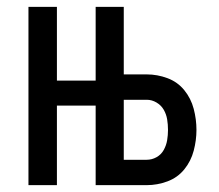

<svg xmlns="http://www.w3.org/2000/svg" viewBox="-20 -540 640 560"><path d="M63 0V-520H146V-305H259V-520H341V-323H408Q439 -323 468.5 -312Q498 -301 517.5 -277Q537 -253 545 -222.5Q553 -192 553 -161Q553 -131 545 -100.5Q537 -70 517.5 -46Q498 -22 468.5 -11Q439 0 408 0H259V-232H146V0ZM408 -74Q423 -74 436.5 -81.5Q450 -89 457.5 -102.5Q465 -116 467.5 -131Q470 -146 470 -161Q470 -177 467.5 -192Q465 -207 457.5 -220Q450 -233 436.5 -241Q423 -249 408 -249H341V-74Z"/></svg>

Font: R Plex Mono
Style: Regular
Weight: 400
Monospace: yes
Designer: Belleve Invis
Foundry: Belleve Invis
Version: Version 31.8.0